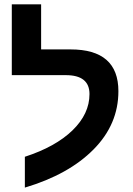

<svg xmlns="http://www.w3.org/2000/svg" viewBox="-20 -833 612 882"><path d="M94.2 28.8V-112.8Q235.4 -158.7 313.2 -234.4Q391.1 -310.1 391.1 -400.9Q391.1 -487.8 282.2 -487.8H34.2V-813H168.9V-606H304.2Q523.9 -606 523.9 -414.1Q523.9 -262.2 410.2 -147Q295.9 -31.2 94.2 28.8Z"/></svg>

Font: Libra Sans Modern
Style: Bold
Weight: 700
Foundry: Stefan Peev, Context Ltd
Version: Version 1.000